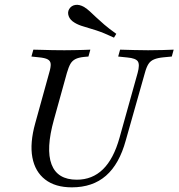

<svg xmlns="http://www.w3.org/2000/svg" viewBox="-20 -781 755 812"><path d="M283.9 11.3Q213.7 11.3 171 -21.8Q128.2 -54.8 116.9 -115.3Q105.6 -175.8 129 -259.7L187.9 -472.6Q195.2 -496.8 194.4 -510.1Q193.5 -523.4 181.9 -529.8Q170.2 -536.3 143.5 -538.7L112.9 -541.9L121 -571Q134.7 -571 155.6 -570.2Q176.6 -569.4 201.6 -569Q226.6 -568.5 252.4 -568.5Q274.2 -568.5 293.5 -569Q312.9 -569.4 330.6 -569.8Q348.4 -570.2 362.1 -571L354 -541.9L335.5 -540.3Q312.1 -537.9 298.8 -531Q285.5 -524.2 277.8 -510.9Q270.2 -497.6 262.9 -472.6L208.1 -275Q173.4 -150.8 198 -85.9Q222.6 -21 304.8 -21Q370.2 -21 415.3 -64.9Q460.5 -108.9 485.5 -198.4L562.1 -472.6Q571.8 -508.1 562.9 -521.4Q554 -534.7 518.5 -537.9L479.8 -541.9L487.9 -571Q515.3 -570.2 546.8 -569.4Q578.2 -568.5 606.5 -568.5Q638.7 -568.5 667.7 -569.4Q696.8 -570.2 714.5 -571L706.5 -541.9L672.6 -538.7Q646.8 -536.3 631.5 -529.8Q616.1 -523.4 607.7 -510.1Q599.2 -496.8 592.7 -472.6L512.1 -187.9Q484.7 -87.1 428.2 -37.9Q371.8 11.3 283.9 11.3ZM462.1 -621.8Q417.7 -642.7 386.3 -652.8Q354.8 -662.9 333.5 -669Q312.1 -675 296 -684.7Q276.6 -696 270.6 -712.5Q264.5 -729 272.6 -742.7Q281.5 -757.3 298.4 -760.1Q315.3 -762.9 335.5 -751.6Q348.4 -743.5 360.1 -732.7Q371.8 -721.8 386.3 -708.1Q400.8 -694.4 421 -677Q441.1 -659.7 471.8 -637.9Z"/></svg>

Font: Playfair 5pt SemiExpanded Light Light
Style: Italic
Weight: 300
Italic angle: -15.6°
Version: Version 2.203